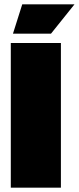

<svg xmlns="http://www.w3.org/2000/svg" viewBox="-20 -869 365 889"><path d="M30 0V-670H262V0ZM83 -849H325L216 -713H40Z"/></svg>

Font: Titillium Web Black
Style: Regular
Weight: 900
Version: Version 1.002;PS 35.000;hotconv 1.0.70;makeotf.lib2.5.55311